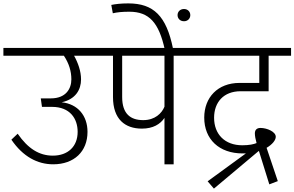

<svg xmlns="http://www.w3.org/2000/svg" viewBox="-36 -967 1733 1130"><path d="M569 -685H-16V-639H340C370 -594 384 -548 384 -500C384 -446 353 -388 263 -388H204L211 -338H270C376 -338 421 -269 421 -191C421 -104 363 -51 275 -51C195 -51 129 -92 68 -180L31 -145C99 -45 185 0 277 0C400 0 479 -75 479 -191C479 -286 422 -355 327 -365C409 -383 441 -439 441 -500C441 -548 423 -598 400 -639H569Z M1114 -685H537V-639H629V-396C629 -265 700 -210 799 -210C865 -210 907 -236 932 -273V0H986V-639H1114ZM807 -260C733 -260 683 -296 683 -396V-639H932V-339C916 -300 876 -260 807 -260Z M934 -675 982 -682C943 -873 868 -947 719 -947C676 -947 643 -943 619 -938L628 -889C655 -895 683 -898 725 -898C842 -898 899 -834 934 -675ZM1047 -842C1069 -842 1084 -858 1084 -878C1084 -898 1069 -914 1047 -914C1024 -914 1009 -898 1009 -878C1009 -858 1024 -842 1047 -842Z M1380 -430H1545V-639H1677V-685H1082V-639H1490V-479H1374C1245 -479 1166 -393 1166 -275C1166 -147 1254 -64 1392 -64H1411L1186 100L1223 143L1485 -77C1486 -78 1487 -78 1488 -78L1549 118L1599 99L1533 -97C1567 -117 1587 -142 1587 -162C1587 -192 1535 -214 1497 -214C1477 -214 1464 -204 1464 -182C1464 -167 1468 -146 1474 -125C1457 -118 1431 -112 1390 -112C1287 -112 1224 -177 1224 -274C1224 -365 1280 -430 1380 -430Z"/></svg>

Font: FiraGO Light
Style: Regular
Weight: 300
Designer: bBox Type
Foundry: bBox Type GmbH
Version: Version 1.001;PS 001.001;hotconv 1.0.88;makeotf.lib2.5.64775